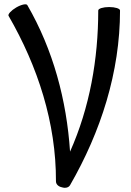

<svg xmlns="http://www.w3.org/2000/svg" viewBox="-20 -849 614 899"><path d="M308 18C452 -232 542 -511 542 -800C542 -809 519 -816 491 -816C463 -816 440 -809 440 -800C440 -572 400 -345 308 -139C292 -380 229 -616 108 -825C104 -833 80 -828 56 -814C32 -800 16 -782 20 -775C157 -538 243 -273 242 0C242 14 254 25 270 28C285 33 301 30 308 18Z"/></svg>

Font: Nupuram Condensed Medium
Style: Regular
Weight: 500
Width: 3
Designer: Santhosh Thottingal (santhosh.thottingal@gmail.com)
Foundry: SMC
Version: Version 1.000